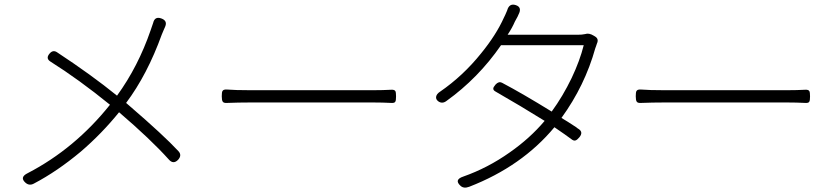

<svg xmlns="http://www.w3.org/2000/svg" viewBox="-20 -806 3684 845"><path d="M92 -2Q65 -26 102 -44Q310 -152 464 -345Q326 -457 202 -535Q180 -549 198 -570Q213 -588 231 -576Q383 -476 495 -385Q588 -513 643 -673Q646 -681 654 -705Q661 -735 689.5 -725Q718 -715 707 -689Q705 -684 700 -673Q694 -659 692 -654Q628 -477 535 -353Q540 -349 550 -340Q701 -210 765 -141Q782 -123 764 -103Q743 -81 723 -104Q643 -193 504 -312Q428 -218 336 -139Q232 -52 129 2Q109 13 92 -2Z M960 -359Q956 -365 956 -382.5Q956 -400 959 -405Q963 -413 978 -412Q1016 -409 1080 -409H1623Q1665 -409 1701 -411Q1716 -412 1720 -405Q1723 -400 1723 -382Q1723 -364 1720 -359Q1717 -352 1702 -353Q1662 -355 1624 -355H1352H1080Q1031 -355 979 -353Q964 -352 960 -359Z M2007 12Q1977 -15 2019 -29Q2127 -67 2223 -135Q2312 -197 2377 -274Q2271 -340 2161 -403Q2150 -409 2151 -417Q2151 -422 2161 -434Q2175 -449 2189 -442Q2280 -394 2408 -315Q2457 -382 2496 -463Q2532 -539 2549 -607H2367H2185Q2085 -462 1944 -361Q1926 -348 1909 -360Q1897 -369 1899.5 -381Q1902 -393 1916 -402Q2018 -472 2098 -572Q2164 -653 2198 -729Q2202 -736 2212 -760Q2221 -793 2250 -783.5Q2279 -774 2262 -742Q2260 -739 2258 -733Q2250 -717 2246 -711Q2234 -683 2214 -653H2521Q2542 -653 2555 -656Q2572 -662 2593 -649L2598 -646Q2617 -635 2607 -614Q2605 -610 2603 -602Q2601 -596 2600 -594Q2554 -429 2451 -287Q2475 -273 2516 -246Q2523 -240 2527 -238Q2548 -224 2530 -202Q2520 -190 2513 -188Q2505 -185 2494 -194Q2473 -210 2420 -246Q2277 -74 2045 16Q2021 25 2007 12Z M2782 -359Q2778 -365 2778 -382.5Q2778 -400 2781 -405Q2785 -413 2800 -412Q2838 -409 2902 -409H3445Q3487 -409 3523 -411Q3538 -412 3542 -405Q3545 -400 3545 -382Q3545 -364 3542 -359Q3539 -352 3524 -353Q3484 -355 3446 -355H3174H2902Q2853 -355 2801 -353Q2786 -352 2782 -359Z"/></svg>

Font: GenSenRounded TW L
Style: Regular
Weight: 300
Version: Version 1.501;PS 1;hotconv 16.6.51;makeotf.lib2.5.65220